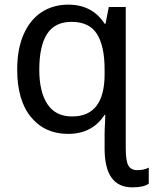

<svg xmlns="http://www.w3.org/2000/svg" viewBox="-20 -566 660 826"><path d="M430 73V11Q430 -7 432 -43L433 -72H430Q377 10 273 10Q173 10 113.5 -62Q54 -134 54 -267Q54 -356 82 -419Q110 -482 159.5 -514Q209 -546 274 -546Q377 -546 430 -464H434L448 -536H521V72Q521 127 532.5 146.5Q544 166 570 166Q600 166 620 155V224Q599 240 549 240Q430 240 430 73ZM430 -247V-267Q430 -368 397 -420Q364 -472 288 -472Q216 -472 182.5 -420Q149 -368 149 -266Q149 -171 184 -118Q219 -65 290 -65Q430 -65 430 -247Z"/></svg>

Font: Noto Sans Mono UI
Style: Regular
Weight: 400
Monospace: yes
Designer: Monotype Design team
Foundry: Monotype Imaging Inc.
Version: Version 1.000